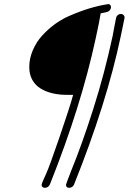

<svg xmlns="http://www.w3.org/2000/svg" viewBox="-20 -810 616 919"><path d="M194.8 88.9Q187.5 88.9 183.3 85Q179.2 81.1 179.2 75.2Q179.2 67.4 201.2 21Q216.3 -12.2 264.6 -152.8Q313 -293.5 330.1 -356H299.8Q262.7 -356 231 -363.5Q199.2 -371.1 174.1 -386.5Q148.9 -401.9 134.5 -428Q120.1 -454.1 120.1 -488.8Q120.1 -529.8 137 -569.3Q153.8 -608.9 181.6 -639.4Q209.5 -669.9 241 -693.1Q272.5 -716.3 305.2 -731Q408.2 -776.9 496.1 -790Q502.9 -791.5 507.6 -786.1Q512.2 -780.8 511.2 -772.9Q507.3 -755.9 490.2 -752L461.9 -746.1Q456.5 -710.4 438 -626Q367.7 -299.8 219.2 71.8Q211.4 88.9 194.8 88.9ZM311 88.9Q295.9 88.9 295.9 74.2Q295.9 70.8 319.8 9.8Q372.6 -119.1 426.5 -288.6Q480.5 -458 519 -637.2Q521.5 -652.8 527.1 -680.7Q532.7 -708.5 535.2 -722.2Q536.6 -731.4 543.2 -737.3Q549.8 -743.2 559.1 -743.2Q566.4 -743.2 571.5 -737.8Q576.7 -732.4 576.2 -725.1Q573.2 -707.5 565.9 -674.1Q558.6 -640.6 558.1 -637.2Q491.2 -317.9 335 71.8Q328.1 88.9 311 88.9Z"/></svg>

Font: Comic Neue Light
Style: Italic
Weight: 300
Italic angle: -12°
Designer: Craig Rozynski
Foundry: Craig Rozynski
Version: Version 2.003;hotconv 1.0.109;makeotfexe 2.5.65596